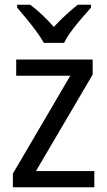

<svg xmlns="http://www.w3.org/2000/svg" viewBox="-20 -786 449 806"><path d="M376 0H34V-57L275 -468H48V-536H369V-473L131 -68H376ZM164 -606Q152 -628 132.5 -654.5Q113 -681 91.5 -707Q70 -733 52 -754V-766H107Q130 -749 156 -724.5Q182 -700 206 -673Q232 -701 256 -723Q280 -745 306 -766H362V-754Q345 -735 322.5 -709Q300 -683 280 -656Q260 -629 249 -606Z"/></svg>

Font: Noto Sans Myanmar SemiCondensed
Style: Regular
Weight: 400
Width: 4
Designer: Monotype Design Team
Foundry: Monotype Imaging Inc.
Version: Version 2.107; ttfautohint (v1.8.4.7-5d5b)